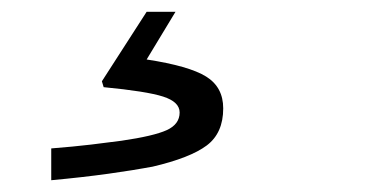

<svg xmlns="http://www.w3.org/2000/svg" viewBox="-20 -41 654 326"><path d="M153 97 229 -21H278L229 60Q301 71 330 89Q359 107 359 143Q359 185 331 206Q303 227 239 242Q207 248 164 254Q121 260 67 265V211Q105 208 134.5 204.5Q164 201 186 198Q241 190 263 180Q285 170 285 150Q285 132 257 123Q229 114 156 107Z"/></svg>

Font: Intel One Mono
Style: Italic
Weight: 400
Italic angle: -16°
Monospace: yes
Designer: Fred Shallcrass
Foundry: Frere-Jones Type LLC
Version: Version 1.400;hotconv 1.1.0;makeotfexe 2.6.0;FJTRelease1.4